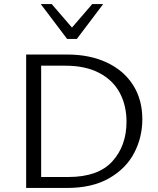

<svg xmlns="http://www.w3.org/2000/svg" viewBox="-20 -927 779 947"><path d="M109 -658H313Q422 -658 506 -619Q590 -580 636 -508Q682 -436 682 -339Q682 -250 642 -173Q602 -96 518.5 -48Q435 0 311 0H109ZM604 -327Q604 -406 571 -468.5Q538 -531 470 -567Q402 -603 302 -603H183V-54H317Q464 -54 534 -131Q604 -208 604 -327ZM181 -907H235L335 -791L435 -907H489L359 -735H311Z"/></svg>

Font: LXGW Bright GB
Style: Regular
Weight: 400
Designer: Christian Thalmann (Catharsis Fonts)
Foundry: LXGW / Christian Thalmann (Catharsis Fonts) / Fontworks Inc.
Version: Version 5.510